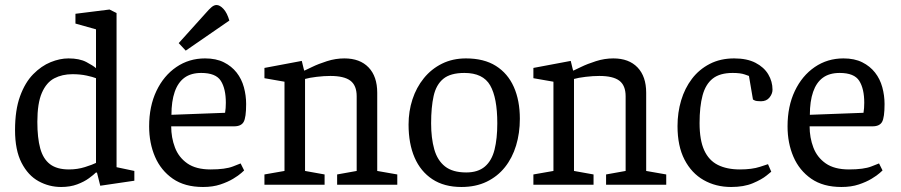

<svg xmlns="http://www.w3.org/2000/svg" viewBox="-20 -737 3596 766"><path d="M224 9Q176 9 134 -14Q92 -37 66 -87.5Q40 -138 40 -218Q40 -298 60 -353Q80 -408 112.5 -441Q145 -474 182 -489Q219 -504 253 -504Q297 -504 324.5 -489.5Q352 -475 363 -465V-478V-492V-620L281 -643V-682L417 -699L445 -685V-70L516 -55V-16L380 4L367 -48L363 -49Q354 -40 335 -26Q316 -12 288 -1.5Q260 9 224 9ZM255 -61Q289 -61 319 -70.5Q349 -80 363 -87V-425Q351 -430 325.5 -435.5Q300 -441 269 -441Q228 -441 196.5 -424.5Q165 -408 147 -366.5Q129 -325 129 -251Q129 -187 140.5 -145Q152 -103 179.5 -82Q207 -61 255 -61Z M790 9Q717 9 669.5 -24Q622 -57 598.5 -111.5Q575 -166 575 -233Q575 -313 604 -374Q633 -435 683.5 -469.5Q734 -504 798 -504Q842 -504 873 -488.5Q904 -473 924 -447.5Q944 -422 953 -389Q962 -356 962 -322Q962 -268 952 -250.5Q942 -233 914 -233H663Q663 -188 678 -148.5Q693 -109 727.5 -85Q762 -61 820 -61Q879 -61 909.5 -73Q940 -85 940 -85L954 -57Q954 -57 943 -47Q932 -37 910.5 -24Q889 -11 859 -1Q829 9 790 9ZM664 -279 878 -287Q881 -305 881 -327Q881 -383 861 -414.5Q841 -446 783 -446Q742 -446 716 -427Q690 -408 677 -370.5Q664 -333 664 -279ZM721 -535 693 -565 802 -686Q814 -700 824 -708.5Q834 -717 844 -717Q857 -717 871.5 -701.5Q886 -686 895 -655Z M1035 0V-41L1115 -55V-411L1035 -425V-466L1184 -494L1192 -461L1194 -455Q1201 -458 1225.5 -470Q1250 -482 1284.5 -493Q1319 -504 1354 -504Q1416 -504 1450.5 -468Q1485 -432 1485 -367V-55L1565 -41V0H1325V-41L1403 -55V-353Q1403 -396 1378 -415Q1353 -434 1298 -434Q1273 -434 1243.5 -430.5Q1214 -427 1197 -422V-55L1275 -41V0Z M1821 9Q1752 9 1705 -22Q1658 -53 1634 -108.5Q1610 -164 1610 -240Q1610 -293 1625.5 -340.5Q1641 -388 1671 -425Q1701 -462 1743.5 -483Q1786 -504 1839 -504Q1911 -504 1958.5 -474Q2006 -444 2030 -390Q2054 -336 2054 -263Q2054 -206 2039 -156.5Q2024 -107 1994.5 -70Q1965 -33 1921.5 -12Q1878 9 1821 9ZM1840 -49Q1887 -49 1914.5 -72.5Q1942 -96 1953 -140Q1964 -184 1964 -245Q1964 -347 1935.5 -396.5Q1907 -446 1833 -446Q1777 -446 1748.5 -422.5Q1720 -399 1710 -354Q1700 -309 1700 -245Q1700 -186 1712.5 -141.5Q1725 -97 1755.5 -73Q1786 -49 1840 -49Z M2108 0V-41L2188 -55V-411L2108 -425V-466L2257 -494L2265 -461L2267 -455Q2274 -458 2298.5 -470Q2323 -482 2357.5 -493Q2392 -504 2427 -504Q2489 -504 2523.5 -468Q2558 -432 2558 -367V-55L2638 -41V0H2398V-41L2476 -55V-353Q2476 -396 2451 -415Q2426 -434 2371 -434Q2346 -434 2316.5 -430.5Q2287 -427 2270 -422V-55L2348 -41V0Z M3057 -52Q3057 -52 3038 -36.5Q3019 -21 2983.5 -6Q2948 9 2897 9Q2836 9 2787.5 -18.5Q2739 -46 2711 -100Q2683 -154 2683 -234Q2683 -288 2697.5 -336.5Q2712 -385 2740.5 -422.5Q2769 -460 2811.5 -482Q2854 -504 2909 -504Q2960 -504 2994 -486.5Q3028 -469 3045 -440.5Q3062 -412 3062 -379Q3062 -363 3050 -348Q3038 -333 3016 -333Q2997 -333 2990.5 -336.5Q2984 -340 2984 -340L2968 -434Q2968 -434 2951 -440Q2934 -446 2903 -446Q2852 -446 2823.5 -423.5Q2795 -401 2783 -356.5Q2771 -312 2771 -246Q2771 -178 2789.5 -137.5Q2808 -97 2844 -79Q2880 -61 2932 -61Q2980 -61 3012 -71.5Q3044 -82 3044 -82Z M3337 9Q3264 9 3216.5 -24Q3169 -57 3145.5 -111.5Q3122 -166 3122 -233Q3122 -313 3151 -374Q3180 -435 3230.5 -469.5Q3281 -504 3345 -504Q3389 -504 3420 -488.5Q3451 -473 3471 -447.5Q3491 -422 3500 -389Q3509 -356 3509 -322Q3509 -268 3499 -250.5Q3489 -233 3461 -233H3210Q3210 -188 3225 -148.5Q3240 -109 3274.5 -85Q3309 -61 3367 -61Q3426 -61 3456.5 -73Q3487 -85 3487 -85L3501 -57Q3501 -57 3490 -47Q3479 -37 3457.5 -24Q3436 -11 3406 -1Q3376 9 3337 9ZM3211 -279 3425 -287Q3428 -305 3428 -327Q3428 -383 3408 -414.5Q3388 -446 3330 -446Q3289 -446 3263 -427Q3237 -408 3224 -370.5Q3211 -333 3211 -279Z"/></svg>

Font: Faustina VF Beta
Style: Regular
Weight: 400
Designer: Alfonso Garcia
Foundry: Omnibus-Type
Version: Version 1.006